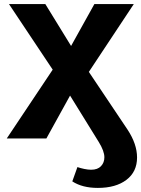

<svg xmlns="http://www.w3.org/2000/svg" viewBox="-20 -678 691 940"><path d="M334 210 359 140Q373 145 392 149Q411 153 426 153Q458 153 474.5 135.5Q491 118 491 92Q491 62 464 18L323 -210L207 0H13L238 -337L24 -658H202L328 -453L442 -658H635L415 -326L604 -44Q651 27 651 93Q651 163 599 202.5Q547 242 459 242Q383 242 334 210Z"/></svg>

Font: Ysabeau Ultrabold
Style: Regular
Weight: 800
Designer: Christian Thalmann (Catharsis Fonts)
Version: Version 0.003